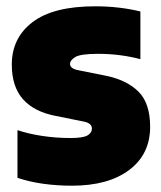

<svg xmlns="http://www.w3.org/2000/svg" viewBox="-20 -579 510 610"><path d="M208.5 11Q162 11 118.2 5Q74.5 -1 35.5 -14V-165.5Q71.5 -153.5 115 -147Q158.5 -140.5 204.5 -140.5Q244 -140.5 258 -148.8Q272 -157 272 -170.5Q272 -187 247.5 -192.5L158 -210.5Q89 -223.5 53.2 -263.5Q17.5 -303.5 17.5 -374Q17.5 -458.5 83.5 -508.8Q149.5 -559 282.5 -559Q322.5 -559 359.5 -554.5Q396.5 -550 426 -542.5V-391Q396.5 -399 362.2 -403.5Q328 -408 291.5 -408Q236 -408 219.2 -397.8Q202.5 -387.5 202.5 -376Q202.5 -361 228.5 -356L318 -338Q383 -324.5 420 -287.8Q457 -251 457 -176Q457 -89 390.5 -39Q324 11 208.5 11Z"/></svg>

Font: Encode Sans Semi Condensed Black
Style: Regular
Weight: 900
Width: 4
Designer: Multiple Designers
Foundry: Impallari Type
Version: Version 3.000; ttfautohint (v1.8.3) -l 8 -r 50 -G 200 -x 14 